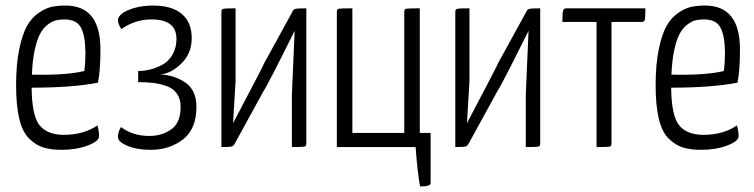

<svg xmlns="http://www.w3.org/2000/svg" viewBox="-20 -530 2719 692"><path d="M210 -44Q282 -44 331 -78Q337 -58 337 -39Q337 -21 296 -5.5Q255 10 202 10Q163 10 136 1.5Q109 -7 85 -30.5Q61 -54 49.5 -102Q38 -150 38 -223Q38 -297 49 -351Q60 -405 76.5 -435Q93 -465 118 -482.5Q143 -500 165 -505Q187 -510 216 -510Q342 -510 342 -352Q342 -274 333 -232Q240 -214 94 -214Q95 -112 123 -78Q151 -44 210 -44ZM212 -460Q195 -460 181 -456.5Q167 -453 151 -440.5Q135 -428 124 -407Q113 -386 105 -349Q97 -312 95 -261Q216 -258 284 -274Q288 -306 288 -341Q287 -404 271 -432Q255 -460 212 -460Z M555 -262Q608 -260 648 -232.5Q688 -205 688 -145Q688 -65 639.5 -27.5Q591 10 523 10Q473 10 439 -4.5Q405 -19 405 -36Q405 -55 416 -72Q459 -40 518 -40Q564 -40 597.5 -64Q631 -88 631 -144Q631 -173 618 -192Q605 -211 581 -219.5Q557 -228 533.5 -231Q510 -234 478 -234V-274Q498 -274 519.5 -279Q541 -284 564 -296Q587 -308 601.5 -332.5Q616 -357 616 -390Q616 -460 526 -460Q467 -460 417 -425Q405 -445 405 -458Q405 -468 418 -479.5Q431 -491 461.5 -500.5Q492 -510 532 -510Q599 -510 635 -480Q671 -450 671 -392Q671 -337 632.5 -300Q594 -263 555 -262Z M1033 -486Q1037 -496 1045 -498Q1053 -500 1084 -500V-12Q1084 -3 1076.5 -1.5Q1069 0 1032 0V-184Q1032 -189 1034 -235Q1036 -281 1038.5 -338.5Q1041 -396 1042 -419Q942 -218 930 -202L827 -14Q822 -4 815 -2Q808 0 778 0V-488Q778 -497 786 -498.5Q794 -500 829 -500V-237Q829 -230 820 -86Q829 -103 857.5 -157.5Q886 -212 908.5 -255Q931 -298 932 -302Z M1194 0V-487Q1194 -497 1201 -498.5Q1208 -500 1250 -500V-51H1437V-487Q1437 -497 1444 -498.5Q1451 -500 1493 -500V-51H1532V130Q1532 142 1494 142Q1484 87 1478 0Z M1876 -486Q1880 -496 1888 -498Q1896 -500 1927 -500V-12Q1927 -3 1919.5 -1.5Q1912 0 1875 0V-184Q1875 -189 1877 -235Q1879 -281 1881.5 -338.5Q1884 -396 1885 -419Q1785 -218 1773 -202L1670 -14Q1665 -4 1658 -2Q1651 0 1621 0V-488Q1621 -497 1629 -498.5Q1637 -500 1672 -500V-237Q1672 -230 1663 -86Q1672 -103 1700.5 -157.5Q1729 -212 1751.5 -255Q1774 -298 1775 -302Z M2184 -451V-13Q2184 -3 2177.5 -1.5Q2171 0 2130 0V-451H2007Q2007 -484 2009.5 -492Q2012 -500 2021 -500H2306Q2306 -466 2304 -458.5Q2302 -451 2292 -451Z M2515 -44Q2587 -44 2636 -78Q2642 -58 2642 -39Q2642 -21 2601 -5.5Q2560 10 2507 10Q2468 10 2441 1.5Q2414 -7 2390 -30.5Q2366 -54 2354.5 -102Q2343 -150 2343 -223Q2343 -297 2354 -351Q2365 -405 2381.5 -435Q2398 -465 2423 -482.5Q2448 -500 2470 -505Q2492 -510 2521 -510Q2647 -510 2647 -352Q2647 -274 2638 -232Q2545 -214 2399 -214Q2400 -112 2428 -78Q2456 -44 2515 -44ZM2517 -460Q2500 -460 2486 -456.5Q2472 -453 2456 -440.5Q2440 -428 2429 -407Q2418 -386 2410 -349Q2402 -312 2400 -261Q2521 -258 2589 -274Q2593 -306 2593 -341Q2592 -404 2576 -432Q2560 -460 2517 -460Z"/></svg>

Font: Yanone Kaffeesatz Light
Style: Regular
Weight: 300
Designer: Yanone (Cyrillic: Daniel Pouzeot)
Foundry: Yanone
Version: Version 1.003;PS 001.003;hotconv 1.0.88;makeotf.lib2.5.64775